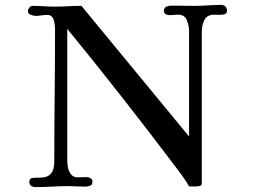

<svg xmlns="http://www.w3.org/2000/svg" viewBox="-20 -761 1040 785"><path d="M908 -718Q908 -706 898.5 -703Q889 -700 877 -700.5Q865 -701 857 -701Q826 -701 815.5 -679Q805 -657 805 -631V-10Q805 -2 794 0Q783 2 770.5 1.5Q758 1 753 1Q741 -21 726 -41Q711 -61 697 -80Q589 -223 478.5 -364Q368 -505 255 -643V-102Q255 -89 258.5 -73.5Q262 -58 271.5 -47Q281 -36 297 -36Q306 -36 315 -36.5Q324 -37 334 -37Q342 -37 350 -32.5Q358 -28 358 -18Q358 -5 348 -1.5Q338 2 328 2Q310 2 292.5 1Q275 0 258 0Q224 0 191 2Q158 4 125 4Q115 4 107.5 -1Q100 -6 100 -17Q100 -31 110.5 -33Q121 -35 136 -34.5Q151 -34 166 -37.5Q181 -41 191.5 -55.5Q202 -70 202 -104Q202 -238 203.5 -372Q205 -506 205 -639Q205 -651 203 -665.5Q201 -680 194.5 -690Q188 -700 172 -700Q160 -700 148.5 -698Q137 -696 126 -696Q118 -696 106 -700.5Q94 -705 94 -715Q94 -722 99.5 -729.5Q105 -737 113 -737Q136 -737 158 -735.5Q180 -734 203 -734Q230 -734 257.5 -735.5Q285 -737 313 -737Q423 -604 532.5 -470.5Q642 -337 753 -203V-635Q752 -658 743.5 -679.5Q735 -701 707 -701Q698 -701 689.5 -700Q681 -699 673 -699Q665 -699 657.5 -703Q650 -707 650 -716Q650 -729 659.5 -733.5Q669 -738 680 -738Q703 -738 726 -737.5Q749 -737 773 -737Q801 -737 829 -739Q857 -741 885 -741Q895 -741 901.5 -734.5Q908 -728 908 -718Z"/></svg>

Font: Kaisei Tokumin Medium
Style: Regular
Weight: 500
Designer: Font-Kai, 金井和夫
Foundry: KAZUO KANAI
Version: Version 5.003